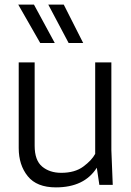

<svg xmlns="http://www.w3.org/2000/svg" viewBox="-20 -800 568 831"><path d="M44 0ZM222 11Q139 11 100 -37.5Q61 -86 61 -159V-530H130V-169Q130 -106 162.5 -79Q195 -52 245 -52Q304 -52 340.5 -79Q377 -106 392 -134V-530H462V-150L468 0H410L399 -74Q345 11 222 11ZM59 -614ZM154 -614 59 -780H127L217 -614ZM277 -614 189 -780H256L340 -614Z"/></svg>

Font: Tanohe Sans
Style: Regular
Weight: 400
Designer: Village Type and Design LLC & Cristiano Sobral
Foundry: Cooper Hewitt Smithsonian Design Museum
Version: Version 1.00;September 29, 2021;FontCreator 13.0.0.2655 64-b